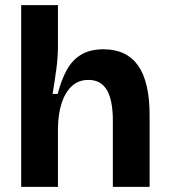

<svg xmlns="http://www.w3.org/2000/svg" viewBox="-20 -732 662 752"><path d="M63 0V-322V-712H207V-552Q207 -532 205.5 -508.5Q204 -485 200.5 -460.5Q197 -436 193.5 -411.5Q190 -387 186 -364H206Q220 -419 241.5 -458Q263 -497 298 -518Q333 -539 385 -539Q476 -539 521 -475Q566 -411 566 -280V0H422V-259Q422 -340 398.5 -379.5Q375 -419 327 -419Q287 -419 261 -394.5Q235 -370 221.5 -328.5Q208 -287 207 -232V0Z"/></svg>

Font: Bricolage Grotesque 24pt
Style: Bold
Weight: 700
Designer: Mathieu Triay
Foundry: Atelier Triay
Version: Version 1.001;gftools[0.9.33.dev8+g029e19f]